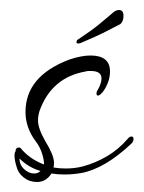

<svg xmlns="http://www.w3.org/2000/svg" viewBox="-20 -358 287 384"><path d="M54 6Q39 6 27.5 -3Q16 -12 13 -25Q9 -38 9 -47Q9 -53 11 -55Q11 -63 18 -63Q20 -63 21 -62Q39 -40 68 -29Q68 -38 65 -48Q61 -63 51 -76Q31 -103 31 -134Q31 -206 119 -239Q143 -247 161 -247Q200 -247 200 -215Q200 -195 187 -176Q181 -168 177 -167Q173 -166 173 -171Q173 -175 176 -179Q183 -192 183 -201Q183 -216 162 -216Q160 -216 157 -216Q154 -216 151 -215Q83 -203 59 -136Q56 -126 56 -117Q56 -101 71 -75Q87 -49 88 -34Q88 -26 87 -23Q93 -22 99 -21.5Q105 -21 111 -21Q129 -21 145 -25Q171 -32 194 -45.5Q217 -59 236 -81Q239 -85 243 -85Q247 -85 247 -80Q247 -75 243 -71Q190 -21 143 -12Q125 -9 109 -9Q102 -9 95.5 -9.5Q89 -10 83 -11Q72 6 54 6ZM48 -11Q56 -11 61 -16Q37 -23 19 -41Q19 -28 28.5 -19.5Q38 -11 48 -11ZM137 -271Q133 -271 133 -273Q133 -278 136 -279Q163 -297 176.5 -308Q190 -319 204 -331Q211 -338 218 -338Q227 -338 227 -326Q227 -316 221 -310Q202 -300 187 -292.5Q172 -285 146 -274Q140 -271 137 -271Z"/></svg>

Font: Passions Conflict
Style: Regular
Weight: 400
Designer: Robert E. Leuschke
Foundry: Robert E. Leuschke
Version: Version 1.010; ttfautohint (v1.8.3)